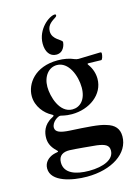

<svg xmlns="http://www.w3.org/2000/svg" viewBox="-133 -764 761 1048"><g transform="rotate(-15 248.0 -240.5)"><path d="M225.5 209.9C365.4 209.9 468.4 143.1 468.4 46.5C468.4 3.9 446.4 -22.4 399.9 -35.5C364.3 -48.3 290.1 -52.6 199.9 -57.5C146 -60.4 119 -70.3 119 -95.5C119 -126.4 156.2 -150.2 169 -149.5C175.8 -149.5 196.4 -141 234 -141C333.8 -141 418.3 -203.5 418.3 -291.9C418.3 -321 409.1 -351.6 389.6 -377.8C384.9 -384.2 385.7 -386.4 393.8 -386.4C431.5 -385.7 454.2 -384.6 463.8 -384.6C471.6 -384.6 476.9 -409.1 476.9 -419.4C476.9 -425.1 475.1 -426.8 467.7 -426.8C463.1 -426.8 435 -425.8 346.6 -423.3C338.4 -423.7 332.4 -424.7 324.9 -427.9C300.1 -438.9 269.5 -445.3 233.7 -445.3C104.4 -445.3 46.9 -361.9 46.9 -292.6C46.9 -233.7 88.1 -187.1 126.4 -167.6C132.5 -164.8 134.6 -161.9 134.6 -160.2C134.6 -157.3 131 -154.8 124.3 -151.3C72.4 -125 63.6 -80.3 63.6 -52.2C63.6 -29.8 69.6 -2.8 100.9 26.6C103.7 29.5 107.6 32.7 107.6 35.5C107.6 39.8 94.8 38.4 77.1 44.7C51.8 54 25.9 74.9 25.9 110.4C25.9 186.1 142.4 209.9 225.5 209.9ZM106.9 98.7C106.9 57.9 134.9 44.7 169.7 45.5C207.4 46.9 291.2 55.4 320.7 58.2C367.2 64.6 387.8 75.3 387.8 105.1C387.8 155.2 327.4 181.8 244.7 181.8C168.7 181.8 106.9 159.4 106.9 98.7ZM142.4 -319.6C142.4 -379.3 176.8 -421.5 222.7 -421.5C288.4 -421.5 322.8 -335.6 322.8 -268.1C322.8 -199.2 286.6 -165.5 243.6 -165.5C170.5 -165.5 142.4 -265.3 142.4 -319.6ZM178.6 -553.6C178.6 -508.2 199.6 -476.9 236.2 -476.9C280.9 -476.9 288.7 -525.6 288.7 -533.7C288.7 -549 233.3 -560.7 233.3 -609C233.3 -647 265.3 -663 284.4 -676.1C287.6 -678.6 289.8 -681.5 289.8 -684.3C289.8 -688.2 288.7 -691.1 283.4 -691.1C251.4 -691.1 178.6 -635.7 178.6 -553.6Z"/></g></svg>

Font: Margiela Serif Medium
Style: Regular
Weight: 500
Designer: Andreas Faust, Stefan Endress
Version: Version 1.002;FEAKit 1.0